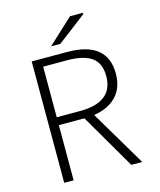

<svg xmlns="http://www.w3.org/2000/svg" viewBox="-132 -1010 919 1103"><g transform="rotate(-15 327.5 -458.0)"><path d="M111 -722H321Q560 -722 560 -530Q560 -446 512 -395.5Q464 -345 378 -332L575 0H510L319 -328H167V0H111ZM503 -530Q503 -608 454.5 -642Q406 -676 307 -676H167V-375H307Q403 -375 453 -413.5Q503 -452 503 -530ZM391 -916H465L469 -909L296 -777H241Z"/></g></svg>

Font: Nebula Sans Light
Style: Regular
Weight: 300
Designer: Paul D. Hunt for Adobe (as Source Sans)
Foundry: Nebula Entertainment & Broadcasting LLC
Version: Version 1.010